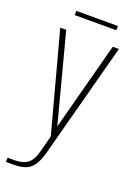

<svg xmlns="http://www.w3.org/2000/svg" viewBox="-147 -622 599 849"><g transform="rotate(20 153.0 -197.0)"><path d="M-5 170 -4 150H29Q67 150 90 133Q113 116 125 66L143 -4L18 -470H46L155 -55L265 -470H294L150 71Q135 125 110.5 147.5Q86 170 31 170ZM59 -544V-564H255V-544Z"/></g></svg>

Font: Smooch Sans ExtraLight
Style: Regular
Weight: 200
Designer: Robert E. Leuschke
Foundry: Robert E. Leuschke
Version: Version 1.010; ttfautohint (v1.8.3)